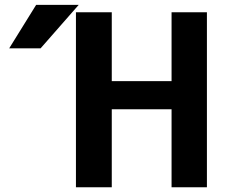

<svg xmlns="http://www.w3.org/2000/svg" viewBox="-20 -784 968 806"><path d="M131.8 -763.7H310.5L150.4 -581.1H18.6ZM700.2 -325.2H449.2V2H298.8V-732.4H449.2V-443.4H700.2V-732.4H848.6V2H700.2Z"/></svg>

Font: Gen Shin Gothic Bold
Style: Bold
Weight: 700
Designer: [Source Han Sans]
Ryoko NISHIZUKA  (kana & ideographs); Paul D. Hunt (Latin, Greek & Cyrillic); Wenlong ZHANG  (bopomofo
Version: Version 1.002.20150607